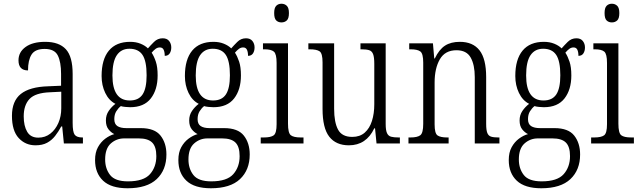

<svg xmlns="http://www.w3.org/2000/svg" viewBox="-20 -768 3424 1028"><path d="M170 10Q116 10 80 -29Q44 -68 44 -148Q44 -227 91.5 -265Q139 -303 238 -306L307 -309V-372Q307 -436 289.5 -471Q272 -506 219 -506Q168 -506 149 -476Q130 -446 130 -391Q79 -391 79 -445Q79 -489 117 -516.5Q155 -544 222 -544Q296 -544 332.5 -504.5Q369 -465 369 -372V-110Q369 -61 380 -46.5Q391 -32 421 -32H424V0H322L313 -91H308Q293 -63 275 -40Q257 -17 232 -3.5Q207 10 170 10ZM185 -31Q222 -31 249.5 -52.5Q277 -74 292.5 -109.5Q308 -145 308 -188V-277L248 -274Q169 -271 138 -238Q107 -205 107 -145Q107 -94 125.5 -62.5Q144 -31 185 -31Z M663 240Q575 240 532 199.5Q489 159 489 89Q489 48 504.5 20Q520 -8 543.5 -25.5Q567 -43 592 -50Q575 -58 561 -75.5Q547 -93 547 -123Q547 -152 562 -174Q577 -196 598 -212Q563 -230 543.5 -270.5Q524 -311 524 -361Q524 -450 563 -497Q602 -544 677 -544Q708 -544 732.5 -534Q757 -524 772 -509Q785 -524 804.5 -543.5Q824 -563 851 -563Q874 -563 885.5 -548.5Q897 -534 897 -514Q897 -495 888.5 -482Q880 -469 862 -469Q862 -490 856 -502Q850 -514 836 -514Q824 -514 814 -507Q804 -500 792 -486Q805 -466 814.5 -437.5Q824 -409 824 -364Q824 -288 787.5 -241Q751 -194 677 -194Q667 -194 651 -195.5Q635 -197 627 -200Q613 -189 602.5 -172Q592 -155 592 -130Q592 -104 608.5 -93Q625 -82 657 -82H734Q808 -82 839.5 -42Q871 -2 871 59Q871 142 819 191Q767 240 663 240ZM675 -230Q722 -230 743.5 -262.5Q765 -295 765 -365Q765 -441 743 -474Q721 -507 673 -507Q629 -507 605.5 -472.5Q582 -438 582 -364Q582 -230 675 -230ZM665 203Q749 203 783 164.5Q817 126 817 68Q817 17 794.5 -5Q772 -27 723 -27H645Q604 -27 573.5 0Q543 27 543 86Q543 135 569.5 169Q596 203 665 203Z M1109 240Q1021 240 978 199.5Q935 159 935 89Q935 48 950.5 20Q966 -8 989.5 -25.5Q1013 -43 1038 -50Q1021 -58 1007 -75.5Q993 -93 993 -123Q993 -152 1008 -174Q1023 -196 1044 -212Q1009 -230 989.5 -270.5Q970 -311 970 -361Q970 -450 1009 -497Q1048 -544 1123 -544Q1154 -544 1178.5 -534Q1203 -524 1218 -509Q1231 -524 1250.5 -543.5Q1270 -563 1297 -563Q1320 -563 1331.5 -548.5Q1343 -534 1343 -514Q1343 -495 1334.5 -482Q1326 -469 1308 -469Q1308 -490 1302 -502Q1296 -514 1282 -514Q1270 -514 1260 -507Q1250 -500 1238 -486Q1251 -466 1260.5 -437.5Q1270 -409 1270 -364Q1270 -288 1233.5 -241Q1197 -194 1123 -194Q1113 -194 1097 -195.5Q1081 -197 1073 -200Q1059 -189 1048.5 -172Q1038 -155 1038 -130Q1038 -104 1054.5 -93Q1071 -82 1103 -82H1180Q1254 -82 1285.5 -42Q1317 -2 1317 59Q1317 142 1265 191Q1213 240 1109 240ZM1121 -230Q1168 -230 1189.5 -262.5Q1211 -295 1211 -365Q1211 -441 1189 -474Q1167 -507 1119 -507Q1075 -507 1051.5 -472.5Q1028 -438 1028 -364Q1028 -230 1121 -230ZM1111 203Q1195 203 1229 164.5Q1263 126 1263 68Q1263 17 1240.5 -5Q1218 -27 1169 -27H1091Q1050 -27 1019.5 0Q989 27 989 86Q989 135 1015.5 169Q1042 203 1111 203Z M1487 -648Q1470 -648 1459 -658.5Q1448 -669 1448 -698Q1448 -726 1459 -737Q1470 -748 1487 -748Q1504 -748 1515.5 -737Q1527 -726 1527 -698Q1527 -669 1515.5 -658.5Q1504 -648 1487 -648ZM1376 0V-32H1392Q1430 -32 1445.5 -43.5Q1461 -55 1461 -103V-431Q1461 -479 1446.5 -491.5Q1432 -504 1396 -504H1388V-536H1522V-106Q1522 -56 1537 -44Q1552 -32 1591 -32H1605V0Z M1848 10Q1779 10 1743 -36Q1707 -82 1707 -185V-434Q1707 -482 1691.5 -493Q1676 -504 1638 -504H1631V-536H1769V-186Q1769 -113 1790 -74Q1811 -35 1866 -35Q1907 -35 1933 -58Q1959 -81 1971.5 -120.5Q1984 -160 1984 -210V-426Q1984 -462 1977.5 -478.5Q1971 -495 1956 -499.5Q1941 -504 1915 -504H1910V-536H2045V-104Q2045 -71 2052 -55.5Q2059 -40 2074 -36Q2089 -32 2114 -32H2121V0H1996L1988 -81H1984Q1941 10 1848 10Z M2167 0V-32H2177Q2215 -32 2230.5 -44Q2246 -56 2246 -105V-433Q2246 -481 2230.5 -492.5Q2215 -504 2179 -504H2171V-536H2298L2305 -455H2308Q2331 -503 2362.5 -523.5Q2394 -544 2442 -544Q2512 -544 2547.5 -498.5Q2583 -453 2583 -355V-105Q2583 -72 2589 -56.5Q2595 -41 2609 -36.5Q2623 -32 2648 -32H2654V0H2522V-355Q2522 -421 2500 -460Q2478 -499 2424 -499Q2363 -499 2335 -450.5Q2307 -402 2307 -326V-102Q2307 -54 2322.5 -43Q2338 -32 2375 -32H2382V0Z M2878 240Q2790 240 2747 199.5Q2704 159 2704 89Q2704 48 2719.5 20Q2735 -8 2758.5 -25.5Q2782 -43 2807 -50Q2790 -58 2776 -75.5Q2762 -93 2762 -123Q2762 -152 2777 -174Q2792 -196 2813 -212Q2778 -230 2758.5 -270.5Q2739 -311 2739 -361Q2739 -450 2778 -497Q2817 -544 2892 -544Q2923 -544 2947.5 -534Q2972 -524 2987 -509Q3000 -524 3019.5 -543.5Q3039 -563 3066 -563Q3089 -563 3100.5 -548.5Q3112 -534 3112 -514Q3112 -495 3103.5 -482Q3095 -469 3077 -469Q3077 -490 3071 -502Q3065 -514 3051 -514Q3039 -514 3029 -507Q3019 -500 3007 -486Q3020 -466 3029.5 -437.5Q3039 -409 3039 -364Q3039 -288 3002.5 -241Q2966 -194 2892 -194Q2882 -194 2866 -195.5Q2850 -197 2842 -200Q2828 -189 2817.5 -172Q2807 -155 2807 -130Q2807 -104 2823.5 -93Q2840 -82 2872 -82H2949Q3023 -82 3054.5 -42Q3086 -2 3086 59Q3086 142 3034 191Q2982 240 2878 240ZM2890 -230Q2937 -230 2958.5 -262.5Q2980 -295 2980 -365Q2980 -441 2958 -474Q2936 -507 2888 -507Q2844 -507 2820.5 -472.5Q2797 -438 2797 -364Q2797 -230 2890 -230ZM2880 203Q2964 203 2998 164.5Q3032 126 3032 68Q3032 17 3009.5 -5Q2987 -27 2938 -27H2860Q2819 -27 2788.5 0Q2758 27 2758 86Q2758 135 2784.5 169Q2811 203 2880 203Z M3256 -648Q3239 -648 3228 -658.5Q3217 -669 3217 -698Q3217 -726 3228 -737Q3239 -748 3256 -748Q3273 -748 3284.5 -737Q3296 -726 3296 -698Q3296 -669 3284.5 -658.5Q3273 -648 3256 -648ZM3145 0V-32H3161Q3199 -32 3214.5 -43.5Q3230 -55 3230 -103V-431Q3230 -479 3215.5 -491.5Q3201 -504 3165 -504H3157V-536H3291V-106Q3291 -56 3306 -44Q3321 -32 3360 -32H3374V0Z"/></svg>

Font: Noto Serif Condensed Light
Style: Regular
Weight: 300
Width: 3
Designer: Monotype Design Team
Foundry: Monotype Imaging Inc.
Version: Version 2.013